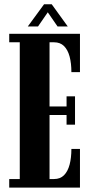

<svg xmlns="http://www.w3.org/2000/svg" viewBox="-20 -854 423 874"><path d="M22 0V-39H70V-661.5H22V-700H344V-525.5H305Q305 -566 296.8 -596.8Q288.5 -627.5 271.2 -644.5Q254 -661.5 226 -661.5H205.5V-369.5H283V-415.5H321.5V-286.5H283V-330.5H205.5V-39H226Q254 -39 271.2 -56.2Q288.5 -73.5 296.8 -104.5Q305 -135.5 305 -176H344V0ZM106.5 -733.5 180.5 -834.5H215.5L288.5 -733.5H242L197.5 -798L153 -733.5Z"/></svg>

Font: Imbue Thin 10pt ExtraBold
Style: Regular
Weight: 800
Version: Version 1.102